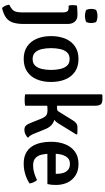

<svg xmlns="http://www.w3.org/2000/svg" viewBox="396 -1172 995 1827"><g transform="rotate(90 893.5 -258.5)"><path d="M208 13Q208 74.5 194.8 115.2Q181.5 156 148.8 180.8Q116 205.5 56 219.5Q45 209 36 190.5Q27 172 24.5 151Q53 137.5 69 123Q85 108.5 91.5 86.5Q98 64.5 98 28V-361.5Q98 -387.5 88.5 -400.8Q79 -414 54 -414H33.5Q28.5 -433 28.5 -453Q28.5 -462.5 29.8 -472.8Q31 -483 33.5 -493.5Q54.5 -496 76 -497Q97.5 -498 110.5 -498H125Q163.5 -498 185.8 -473Q208 -448 208 -404.5ZM64.5 -629Q64.5 -655 74 -675.5Q84 -681 100.2 -684.8Q116.5 -688.5 132 -688.5Q146.5 -688.5 164 -684.8Q181.5 -681 190 -675.5Q194 -666 196.8 -653Q199.5 -640 199.5 -629Q199.5 -603 190 -582Q182 -576.5 164.2 -573Q146.5 -569.5 132 -569.5Q116.5 -569.5 99.8 -573Q83 -576.5 74 -582Q64.5 -603 64.5 -629Z M760 -247Q760 -170 735.2 -111.2Q710.5 -52.5 661.8 -19.5Q613 13.5 541.5 13.5Q469.5 13.5 421 -20Q372.5 -53.5 348 -112.2Q323.5 -171 323.5 -247Q323.5 -324 348.2 -382.8Q373 -441.5 421.5 -474.8Q470 -508 541.5 -508Q613.5 -508 662.2 -474.5Q711 -441 735.5 -382.2Q760 -323.5 760 -247ZM438 -247Q438 -201.5 446.8 -161.2Q455.5 -121 478 -96.2Q500.5 -71.5 542 -71.5Q583 -71.5 605.2 -96.2Q627.5 -121 636.5 -161.2Q645.5 -201.5 645.5 -247Q645.5 -292.5 636.5 -333Q627.5 -373.5 605.2 -398.5Q583 -423.5 542 -423.5Q500.5 -423.5 478 -398.5Q455.5 -373.5 446.8 -333Q438 -292.5 438 -247Z M986 0Q962.5 4.5 931 4.5Q902 4.5 877.5 0V-729L884 -735.5H926Q961 -735.5 973.5 -719Q986 -702.5 986 -665.5ZM1243.5 -106.5Q1255 -75 1266.2 -56.2Q1277.5 -37.5 1291.5 -27.5Q1279.5 -13.5 1259 -3.2Q1238.5 7 1217 7Q1188.5 7 1174.8 -8Q1161 -23 1149.5 -53L1111 -149Q1096 -187 1079 -200Q1062 -213 1029.5 -213Q1014.5 -213 999.2 -211.8Q984 -210.5 966.5 -208.5L930 -205V-284.5H1067Q1121.5 -284.5 1156 -262Q1190.5 -239.5 1210.5 -188ZM1156 -319Q1135.5 -283.5 1103.2 -267.2Q1071 -251 1025 -251H941.5V-302L1017 -304.5Q1026 -304.5 1031.5 -308Q1037 -311.5 1042 -320L1124 -452Q1137 -474.5 1152.5 -486.2Q1168 -498 1194.5 -498Q1211.5 -498 1225.2 -497.8Q1239 -497.5 1254.5 -496.5L1260.5 -488.5Z M1398.5 -212V-291.5H1634V-304.5Q1634 -337.5 1624.8 -365.2Q1615.5 -393 1594.5 -409.8Q1573.5 -426.5 1539.5 -426.5Q1490.5 -426.5 1466.8 -385.2Q1443 -344 1443 -271V-237Q1443 -191.5 1452.2 -155Q1461.5 -118.5 1485.5 -97.2Q1509.5 -76 1554.5 -76Q1592 -76 1626.5 -86.8Q1661 -97.5 1693 -113Q1706 -100 1714.8 -80Q1723.5 -60 1726 -43Q1690 -17.5 1640 -2Q1590 13.5 1538 13.5Q1477.5 13.5 1437 -7.8Q1396.5 -29 1373 -65.8Q1349.5 -102.5 1339.2 -149Q1329 -195.5 1329 -246Q1329 -321 1352.2 -380Q1375.5 -439 1422.2 -473.5Q1469 -508 1540 -508Q1605 -508 1649.5 -479.5Q1694 -451 1717 -402.8Q1740 -354.5 1740 -294.5Q1740 -269 1738.2 -251.2Q1736.5 -233.5 1731.5 -212Z"/></g></svg>

Font: Signika Negative Medium
Style: Regular
Weight: 500
Designer: Anna Giedry
Foundry: Anna Giedry
Version: Version 2.001